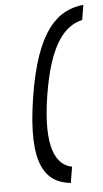

<svg xmlns="http://www.w3.org/2000/svg" viewBox="-56 -730 470 872"><g transform="rotate(-5 179.0 -293.5)"><path d="M231 107 243 34C173 20 121 -58 159 -298C197 -537 270 -608 347 -626C350 -648 355 -673 358 -694C241 -682 142 -600 94 -294C46 11 117 95 231 107Z"/></g></svg>

Font: Charger Static
Style: 2Obl
Weight: 1000
Designer: Jasper
Foundry: KineticPlasma Fonts/Cannot Into Space Fonts
Version: Version 1.1